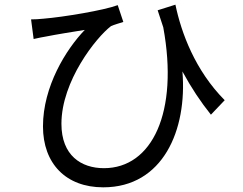

<svg xmlns="http://www.w3.org/2000/svg" viewBox="-20 -757 1040 822"><path d="M942 -328C815 -456 756 -617 731 -737L655 -713C663 -688 671 -663 679 -640C746 -276 631 -37 425 -37C328 -37 243 -91 243 -227C243 -410 392 -597 455 -645C469 -652 494 -658 508 -663L484 -735C426 -713 252 -684 166 -677C148 -675 128 -674 113 -674L124 -590C145 -595 162 -598 179 -601C218 -609 293 -621 343 -629C262 -545 164 -386 164 -216C164 -57 262 45 422 45C678 45 782 -201 761 -451C799 -381 839 -321 883 -266Z"/></svg>

Font: Noto Sans Mono CJK JP Regular
Style: Regular
Weight: 400
Designer: Ryoko NISHIZUKA (kana & ideographs); Paul D. Hunt (Latin, Greek & Cyrillic); Wenlong ZHANG (bopomofo); Sandoll Communica
Foundry: Adobe Systems Incorporated
Version: Version 1.004;PS 1.004;hotconv 1.0.82;makeotf.lib2.5.63406